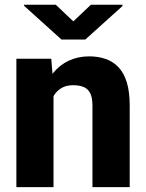

<svg xmlns="http://www.w3.org/2000/svg" viewBox="-20 -770 602 790"><path d="M200.2 -415.5V0H47.4V-528.3H190.9ZM180.2 -282.7 142.1 -281.7Q142.1 -341.3 156.7 -388.7Q171.4 -436 198.5 -469.5Q225.6 -502.9 263.4 -520.5Q301.3 -538.1 347.2 -538.1Q384.3 -538.1 415 -527.3Q445.8 -516.6 468 -492.9Q490.2 -469.2 502 -430.4Q513.7 -391.6 513.7 -335V0H360.4V-335.4Q360.4 -368.7 351.1 -386.7Q341.8 -404.8 324 -412.1Q306.2 -419.4 280.8 -419.4Q253.9 -419.4 234.9 -408.9Q215.8 -398.4 203.6 -379.9Q191.4 -361.3 185.8 -336.4Q180.2 -311.5 180.2 -282.7ZM209.5 -750.5 281.7 -682.1 354 -750.5H483.9V-745.1L331.1 -607.4H232.9L79.1 -746.1V-750.5Z"/></svg>

Font: Roboto ExtraBold
Style: Regular
Weight: 800
Designer: Christian Robertson
Foundry: Google
Version: Version 3.009; 2024